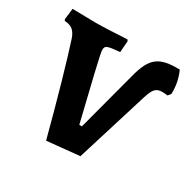

<svg xmlns="http://www.w3.org/2000/svg" viewBox="-120 -634 783 773"><g transform="rotate(30 271.0 -247.5)"><path d="M506 -506C410 -508 377 -484 352 -386L279 -111H267C227 -276 196 -402 196 -418C196 -439 204 -442 263 -447L267 -500L263 -506C210 -503 150 -500 115 -500C93 -500 47 -502 10 -502L4 -451L7 -444C39 -443 56 -429 67 -396C93 -317 141 -150 183 11L334 -4L437 -337C451 -380 461 -393 491 -393C498 -393 506 -392 515 -391L526 -404C527 -439 521 -473 506 -506Z"/></g></svg>

Font: Alegreya SC
Style: Bold
Weight: 700
Designer: Juan Pablo del Peral
Foundry: Huerta Tipografica
Version: Version 2.007;PS 002.007;hotconv 1.0.88;makeotf.lib2.5.64775